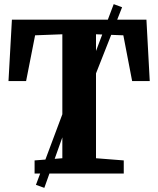

<svg xmlns="http://www.w3.org/2000/svg" viewBox="-20 -838 764 927"><path d="M281 -74V-672.5L149.5 -667.5L106 -446.5H21L37.5 -743H687L703 -446.5H618L575.5 -667.5L443.5 -672.5V-74L577.5 -63.5V0H147V-63.5ZM153.5 54.5 318.5 -386.5 375 -410.5 529 -818 569.5 -803 409.5 -397.5 351 -371 194 69Z"/></svg>

Font: Merriweather ExtraBold
Style: Regular
Weight: 800
Version: Version 2.100